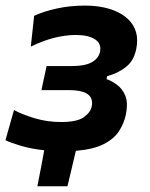

<svg xmlns="http://www.w3.org/2000/svg" viewBox="-28 -530 536 686"><path d="M105.5 135.5Q111.5 103.5 118 71.5Q124 39 130 7Q82.5 1.5 46.8 -9Q11 -19.5 -8.5 -29L22 -137Q49.5 -121.5 95 -107.8Q140.5 -94 189.5 -94Q247 -94 271 -111Q295 -128 299.5 -148.5Q301 -156 301 -162Q301 -208 219 -208H120L138.5 -294H230Q275.5 -294 299.8 -307.5Q324 -321 329.5 -345Q330.5 -351 330.5 -356Q330.5 -377 311.5 -389.5Q287.5 -405 243 -405Q208.5 -405 169.2 -395.8Q130 -386.5 82 -363.5L94 -473.5Q127 -489 174.5 -499.5Q222 -510 275 -510Q337 -510 382 -491.5Q427 -473 448 -438.5Q462 -415 462 -385.5Q462 -371.5 459 -356Q450.5 -312.5 421.2 -290Q392 -267.5 355 -258L352.5 -247.5Q370 -241.5 389.5 -227.5Q409 -213.5 420 -187.5Q425.5 -173.5 425.5 -155Q425.5 -139 421.5 -119.5Q415 -89 397.2 -61.5Q379.5 -34 342.8 -15.2Q306 3.5 243 9Q235.5 40.5 228 72.5L213 135.5Z"/></svg>

Font: Heraclito SemiBold
Style: Italic
Weight: 600
Italic angle: -12°
Designer: Kostas Bartsokas (font) & Cristiano Sobral (main changes)
Foundry: Kostas Bartsokas (font) & Cristiano Sobral (main changes)
Version: Version 1.00;July 8, 2020;FontCreator 13.0.0.2655 64-bit